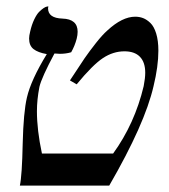

<svg xmlns="http://www.w3.org/2000/svg" viewBox="-20 -579 526 599"><path d="M126 -410.2Q98.6 -415 84.7 -425.8Q70.8 -436.5 70.8 -459Q70.8 -467.3 74.2 -481Q79.1 -502.4 86.9 -518.6Q94.7 -534.7 102.1 -542Q109.4 -549.3 116 -553.7Q122.6 -558.1 127 -558.6L130.9 -559.1Q130.9 -558.1 130.4 -556.2Q129.9 -554.2 129.9 -553.2Q129.9 -522.5 174.8 -521Q222.2 -519.5 222.2 -480Q222.2 -469.7 219.2 -458Q213.4 -436 202.1 -416Q186 -411.1 167 -411.1Q164.6 -411.1 158.7 -411.6Q152.8 -412.1 149.9 -412.1Q109.9 -337.4 103 -308.1Q95.2 -268.1 95.2 -231.9Q95.2 -173.3 110.8 -100.1H333Q400.4 -193.4 428.2 -310.1Q433.1 -335.4 433.1 -352.1Q433.1 -384.8 416.5 -401.9Q399.9 -418.9 368.2 -418.9Q333 -418.9 301 -397.7Q269 -376.5 219.2 -315.9L198.2 -328.1L244.1 -397.5Q259.3 -419.4 279.3 -444.8Q299.3 -470.2 314.9 -483.9Q361.3 -526.9 401.9 -526.9Q415 -526.9 426.5 -522.5Q438 -518.1 449.2 -507.3Q460.4 -496.6 467.3 -474.4Q474.1 -452.1 474.1 -420.9Q474.1 -372.1 459 -310.1Q432.1 -192.4 320.8 0H42Q48.8 -32.2 50.8 -130.9Q53.2 -229 64 -274.9Q76.7 -329.6 126 -410.2Z"/></svg>

Font: Linux Libertine G
Style: Italic
Weight: 400
Italic angle: -12°
Designer: Philipp H. Poll
Foundry: Philipp H. Poll
Version: Version 5.1.3